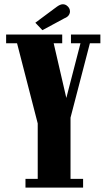

<svg xmlns="http://www.w3.org/2000/svg" viewBox="-20 -858 488 878"><path d="M96.5 0V-40H152.5V-293.5L58 -660H8V-700H264.5V-660H225.5L301 -333.5H263.5L348 -660H304.5V-700H439V-660H391L302.5 -320V-40H360V0ZM174 -720 141.5 -754 239 -826.5Q246.5 -832 253.5 -835.2Q260.5 -838.5 267 -838.5Q277 -838.5 284.5 -833.2Q292 -828 296 -821Q300 -814 300 -806Q300 -796.5 294 -788Q288 -779.5 274 -774Z"/></svg>

Font: Imbue Thin 10pt Black
Style: Regular
Weight: 900
Version: Version 1.102